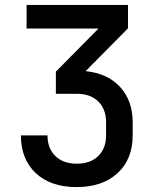

<svg xmlns="http://www.w3.org/2000/svg" viewBox="-20 -750 640 780"><path d="M291 10Q186 10 125.5 -46.5Q65 -103 65 -200H173Q173 -147 205 -116Q237 -85 292 -85Q347 -85 379 -116Q411 -147 411 -200V-252Q411 -307 379 -338Q347 -369 292 -369H207V-459L380 -634H88V-730H500V-635L328 -461Q417 -452 468 -396.5Q519 -341 519 -253V-200Q519 -103 457.5 -46.5Q396 10 291 10Z"/></svg>

Font: JetBrains Mono SemiBold
Style: Regular
Weight: 472
Monospace: yes
Designer: Philipp Nurullin, Konstantin Bulenkov
Foundry: JetBrains
Version: Version 2.305; ttfautohint (v1.8.4.7-5d5b)